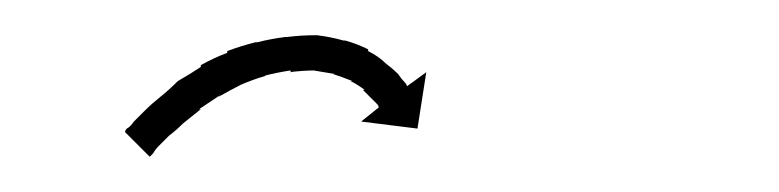

<svg xmlns="http://www.w3.org/2000/svg" viewBox="-20 -293 442 109"><path d="M52 -220Q54 -221 56 -224Q56 -224 56 -224Q56 -224 56 -224Q56 -224 56 -224Q56 -224 56 -224Q59 -227 62 -230Q62 -230 62 -230Q62 -230 62 -230Q62 -230 62 -230Q62 -230 62 -230Q66 -234 71 -238Q71 -238 71 -238Q71 -238 71 -238Q71 -238 71 -238Q71 -238 71 -238Q76 -242 81 -247Q81 -247 81 -247Q81 -247 81 -247Q81 -247 81 -247Q81 -247 81 -247Q88 -251 94 -255Q94 -255 94 -255.5Q94 -256 94 -256Q94 -256 94 -256Q94 -256 94 -256Q101 -260 109 -263Q109 -263 109 -263Q109 -263 109 -263Q109 -263 109 -263.5Q109 -264 109 -264Q117 -267 125 -269Q125 -269 125 -269Q125 -269 125 -269Q126 -269 126 -269Q126 -269 126 -269Q134 -271 142 -272Q142 -272 142 -272Q142 -272 143 -272Q143 -272 143 -272Q143 -272 143 -272Q151 -273 159 -273Q159 -273 159 -273Q159 -273 159 -273Q160 -273 160 -273Q160 -273 160 -273Q168 -272 175 -270Q175 -270 175 -270Q175 -270 176 -270Q176 -270 176 -270Q176 -270 176 -270Q183 -268 189 -265Q189 -265 189 -264.5Q189 -264 189 -264Q189 -264 189 -264Q189 -264 189 -264Q195 -261 199 -257Q199 -257 199 -257Q199 -257 199 -257Q199 -257 199 -257Q199 -257 199 -257Q203 -254 206 -251Q206 -251 206 -251Q206 -251 206 -251Q206 -251 206 -251Q206 -251 206 -251Q208 -248 210 -246Q210 -246 210 -246Q210 -246 210 -246Q210 -246 210 -246Q210 -246 210 -246Q211 -245 211 -244L222 -252L217 -220L185 -224L195 -232Q195 -233 194 -234Q194 -234 194 -234Q194 -234 194 -234Q194 -234 194 -234Q194 -234 194 -234Q193 -235 191 -237Q191 -237 191 -237Q191 -237 191 -237Q191 -237 191 -237Q191 -237 191 -237Q189 -239 186 -242Q186 -242 186 -242Q186 -242 186 -242Q186 -242 186.5 -242Q187 -242 187 -242Q183 -245 179 -247Q179 -247 179 -247Q179 -247 179 -247Q179 -247 179.5 -247Q180 -247 180 -247Q175 -249 169 -251Q169 -251 169.5 -251Q170 -251 170 -251Q170 -251 170 -251Q170 -251 170 -251Q164 -252 158 -253Q158 -253 158 -253Q158 -253 158 -253Q158 -253 158.5 -253Q159 -253 159 -253Q152 -253 144 -252Q144 -252 144.5 -252Q145 -252 145 -252Q145 -252 145 -252.5Q145 -253 145 -253Q138 -252 130 -250Q130 -250 130 -250Q130 -250 131 -250Q131 -250 131 -250Q131 -250 131 -250Q124 -248 117 -245Q117 -245 117 -245Q117 -245 117 -245Q117 -245 117 -245Q117 -245 117 -245Q111 -242 104 -238Q104 -238 104.5 -238.5Q105 -239 105 -239Q105 -239 105 -239Q105 -239 105 -239Q99 -235 93 -231Q93 -231 93 -231Q93 -231 94 -231Q94 -231 94 -231Q94 -231 94 -231Q89 -227 84 -223Q84 -223 84 -223Q84 -223 84 -223Q84 -223 84 -223Q84 -223 84 -223Q80 -219 76 -216Q76 -216 76 -216Q76 -216 76 -216Q76 -216 76 -216Q76 -216 76 -216Q73 -213 70 -210Q70 -210 70 -210Q70 -210 70 -210Q70 -210 70 -210Q70 -210 70 -210Q68 -208 67 -206Q66 -205 65 -204L51 -218Q51 -219 52 -220Z"/></svg>

Font: FRB American Cursive Just Arrows Thin
Style: Italic
Weight: 100
Italic angle: -25°
Version: Version 2.0;Modular Font Editor K font №1